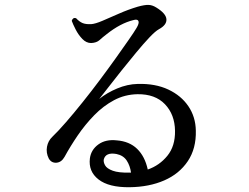

<svg xmlns="http://www.w3.org/2000/svg" viewBox="-20 -776 1040 803"><path d="M522 7Q435 8 392 -25.5Q349 -59 356 -114Q361 -150 391.5 -172Q422 -194 468 -189Q521 -185 553.5 -153.5Q586 -122 598 -67Q647 -84 680 -124.5Q713 -165 712 -229Q711 -297 670 -340Q629 -383 555 -382Q502 -381 457 -357Q412 -333 374 -294Q336 -255 305 -209.5Q274 -164 250 -120Q237 -97 216 -95.5Q195 -94 184 -113Q172 -137 176.5 -162Q181 -187 199 -204Q224 -228 256.5 -265.5Q289 -303 325.5 -348.5Q362 -394 397.5 -441.5Q433 -489 464 -532.5Q495 -576 518 -609Q541 -642 551 -659Q563 -679 559 -688Q555 -697 538 -692Q484 -679 426 -633Q409 -620 396.5 -608.5Q384 -597 361 -596Q341 -596 324.5 -613Q308 -630 296.5 -652.5Q285 -675 280 -689Q285 -704 298 -700Q312 -685 325.5 -679.5Q339 -674 361 -675Q378 -676 408.5 -689Q439 -702 477.5 -719Q516 -736 556 -748Q585 -756 601 -755.5Q617 -755 633 -745Q674 -720 676 -696Q678 -672 645 -654Q630 -646 604.5 -619Q579 -592 548.5 -555Q518 -518 487.5 -480Q457 -442 432.5 -410Q408 -378 395 -362Q427 -388 470 -406Q513 -424 556 -425Q630 -427 684 -401.5Q738 -376 768 -331.5Q798 -287 799 -230Q801 -155 765.5 -102Q730 -49 667 -21.5Q604 6 522 7ZM523 -54H528Q524 -83 510 -104.5Q496 -126 467 -132Q422 -140 414 -109Q412 -98 419.5 -84.5Q427 -71 451.5 -62Q476 -53 523 -54Z"/></svg>

Font: Zen Old Mincho Medium
Style: Regular
Weight: 500
Designer: Yoshimichi Ohira
Foundry: Positype
Version: Version 1.500